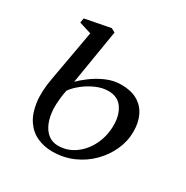

<svg xmlns="http://www.w3.org/2000/svg" viewBox="-131 -644 741 765"><g transform="rotate(30 239.0 -262.0)"><path d="M209.5 11Q170 11 138 -4Q106 -19 85.5 -49.8Q65 -80.5 58.5 -127.5Q52 -174.5 63.5 -238L105.5 -472.5L49.5 -490L53 -511L169.5 -533.5L187.5 -523.5L146.5 -273.5Q161 -288.5 187.2 -308.2Q213.5 -328 246.8 -342.8Q280 -357.5 316.5 -357.5Q360 -357.5 389.8 -340.8Q419.5 -324 435 -292.8Q450.5 -261.5 450.5 -219Q450.5 -175 431.8 -133.8Q413 -92.5 380.2 -59.8Q347.5 -27 303.8 -8Q260 11 209.5 11ZM217.5 -20.5Q260 -20.5 294.8 -45.5Q329.5 -70.5 349.5 -111.8Q369.5 -153 369.5 -202.5Q369.5 -248.5 348.2 -279.2Q327 -310 284 -310Q257 -310 229 -298Q201 -286 176.8 -267.2Q152.5 -248.5 137.5 -227.5Q133 -207 130.8 -183.2Q128.5 -159.5 129 -139.5Q131 -103 142.2 -76.2Q153.5 -49.5 172.5 -35Q191.5 -20.5 217.5 -20.5Z"/></g></svg>

Font: Merriweather 96pt Light
Style: Italic
Weight: 300
Italic angle: -7.8°
Version: Version 2.101